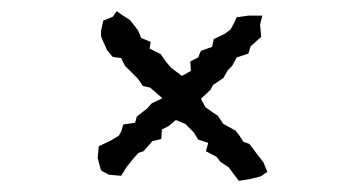

<svg xmlns="http://www.w3.org/2000/svg" viewBox="-20 -424 640 344"><path d="M197 -109 175 -111 162 -118 160 -122 155 -141 157 -162 178 -172 193 -181 197 -188 201 -201 222 -204 225 -215 244 -230 252 -239 271 -248 249 -267 236 -270 227 -283 204 -306 197 -320 182 -322 172 -334 166 -347 161 -359V-369L165 -387L182 -394L189 -404L199 -397L213 -388L227 -370L233 -356L250 -349L248 -337L268 -327L277 -314L286 -303L306 -288L322 -297L321 -314L335 -321L340 -333L360 -340L363 -354L382 -363L393 -371L400 -384L404 -393L425 -396H450L446 -380L448 -358L429 -341L425 -328L404 -321L396 -306L388 -298L380 -284L362 -272L357 -263L340 -247L348 -232L362 -222L370 -217L380 -202L402 -190L409 -181L416 -170L427 -166L439 -150L452 -133L459 -116L447 -108L427 -103L408 -100L398 -113L390 -124L375 -134L368 -143L349 -153L353 -168L335 -174L327 -187L312 -202L295 -209L282 -198L270 -192L269 -175L253 -171L237 -153L228 -150L219 -140L207 -125Z"/></svg>

Font: Winky Rough Light
Style: Regular
Weight: 300
Designer: Simon Atzbach
Foundry: typofactur
Version: Version 1.206; ttfautohint (v1.8.4.7-5d5b)